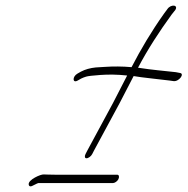

<svg xmlns="http://www.w3.org/2000/svg" viewBox="-20 -627 673 689"><path d="M404.9 16C408.8 8 407.2 0 400.8 0H180.3C157.3 0 143.8 -1 136.8 -1C126.3 -2 80.4 18 83 35C84.1 43 90.6 44 102 37C111.5 32 116.5 30 117.5 30H385C391.4 30 400.9 24 404.9 16ZM310.8 -74 317.5 -87 409.3 -257 459.5 -354C485.5 -349 558.3 -342 588.3 -338L602.3 -336C621.9 -333 643.1 -362 626.6 -365L611.1 -368C560.1 -374 534.6 -375 475.3 -384C510.5 -451 552.5 -515 596.1 -575L608.9 -591C621.3 -610 592.8 -613 580.4 -594L568.5 -578C523 -514 485.3 -450 452.1 -386C418.9 -389 386.9 -389 356.5 -387L323.7 -385C303.7 -383 285.7 -378 270.6 -370L258.2 -363C238.7 -352 240 -327 258.8 -338L271.1 -345C277.1 -348 282.7 -350 289.1 -352C295.5 -354 312.3 -356 340.3 -358C368.2 -360 400.2 -360 436.3 -356L385.3 -257L293.5 -87L286.8 -74C282.8 -66 284 -59 290.4 -59C296.8 -59 306.8 -66 310.8 -74Z"/></svg>

Font: MewTooHand
Style: UltimateCondIta
Weight: 400
Designer: Mew Too, Robert Jablonski
Version: Version 0.77